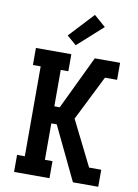

<svg xmlns="http://www.w3.org/2000/svg" viewBox="-104 -1053 808 1121"><g transform="rotate(10 300.0 -492.5)"><path d="M60 0V-101H106V-634H60V-735H270V-634H225V-418H257L409 -735H559V-634H487L354 -368L487 -101H559V0H409L257 -317H225V-101H270V0ZM286 -791 230 -839 366 -985 435 -925Z"/></g></svg>

Font: Iosevka Plex Etoile
Style: Bold
Weight: 700
Designer: Belleve Invis
Foundry: Belleve Invis
Version: Version 25.1.1; ttfautohint (v1.8.4)